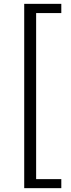

<svg xmlns="http://www.w3.org/2000/svg" viewBox="-20 -810 371 999"><path d="M106 169H299V122H168V-742H299V-790H106Z"/></svg>

Font: ChiuKong Gothic MN Normal
Style: Regular
Weight: 350
Designer: Ryoko NISHIZUKA 西塚涼子 (kana, bopomofo & ideographs); Paul D. Hunt (Latin, Greek & Cyrillic); Sandoll Communications 산돌커뮤니
Foundry: Adobe
Version: Version 1.300